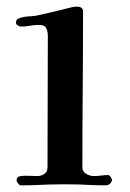

<svg xmlns="http://www.w3.org/2000/svg" viewBox="-20 -558 390 578"><path d="M317 -16Q317 -10 311 -5Q305 0 300 0Q272 0 244.5 -1.5Q217 -3 189 -3H160Q131 -3 101.5 -1.5Q72 0 43 0Q39 0 34.5 -5.5Q30 -11 30 -15Q30 -26 40 -27.5Q50 -29 58 -29Q66 -29 75 -28.5Q84 -28 92 -28Q104 -28 113.5 -34.5Q123 -41 123 -54Q123 -153 123.5 -252Q124 -351 124 -450Q124 -464 119 -473.5Q114 -483 98 -483Q84 -483 70.5 -480.5Q57 -478 43 -478Q39 -478 33.5 -481.5Q28 -485 28 -489Q28 -501 38 -503Q51 -508 64 -508.5Q77 -509 90 -511Q113 -516 136.5 -521.5Q160 -527 183 -533Q190 -535 197.5 -536.5Q205 -538 212 -538Q230 -538 230 -523Q230 -406 229 -288.5Q228 -171 228 -54Q228 -41 239.5 -34.5Q251 -28 263 -28Q274 -28 284.5 -29.5Q295 -31 305 -31Q309 -31 313 -25.5Q317 -20 317 -16Z"/></svg>

Font: Kaisei HarunoUmi Medium
Style: Regular
Weight: 500
Designer: Font-Kai, 金井和夫
Foundry: KAZUO KANAI
Version: Version 5.003